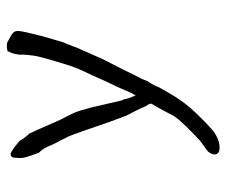

<svg xmlns="http://www.w3.org/2000/svg" viewBox="-71 -451 678 576"><g transform="rotate(-90 268.0 -163.0)"><path d="M399 -471Q400 -475 402 -477V-478V-479L405 -480Q421 -483 429 -480L449 -469Q463 -461 463 -451Q464 -441 455 -406Q448 -374 439 -346Q431 -319 429 -312Q428 -310 424 -301Q421 -294 420 -290Q416 -281 414 -274Q414 -274 407 -258Q403 -250 401 -244Q396 -233 387 -213Q381 -197 367 -171Q351 -140 347 -132Q340 -117 331 -99Q318 -75 314 -63V-62Q297 -36 295 -27Q294 -24 274 10Q257 39 235 66Q214 90 188 115Q164 138 157 142Q140 153 123 156Q103 159 96 151Q88 141 99 125Q101 122 109 116Q138 96 138 94Q141 91 152 81Q204 31 212 12Q220 -4 235 -31Q240 -39 245 -48Q245 -55 239 -62Q238 -63 229 -84Q228 -86 220 -102L209 -123Q193 -164 168 -238Q150 -290 146 -298Q146 -298 141 -307Q137 -317 130 -329Q124 -341 122 -345Q111 -374 98 -385Q97 -386 88 -413Q81 -433 82 -444V-445Q83 -457 83 -459Q84 -471 96 -470Q98 -470 114 -459Q139 -440 135 -440Q135 -440 139 -434Q143 -428 149 -421Q154 -415 155 -414L156 -413V-412Q163 -398 177 -366Q196 -321 203 -309Q210 -294 218 -279V-278Q224 -265 233 -230Q254 -141 255 -136Q258 -131 259 -126Q259 -122 261 -118V-117Q267 -101 270 -95Q271 -96 271 -97Q279 -111 288 -133Q297 -155 305 -170Q313 -186 330 -225Q347 -262 350 -268Q359 -292 362 -302Q369 -326 377 -352Q387 -386 389 -401Q392 -423 392 -432Q393 -433 392 -435Q392 -437 392 -439Q392 -442 392 -445Q394 -455 395 -460Q396 -466 399 -471ZM392 -445Z"/></g></svg>

Font: ToneOZ-Pinyin-Tsuipita-TC
Style: Regular
Weight: 400
Designer: ÂÆ£ÂøóÂáåJeffrey Xuan(jeffreyx@gmail.com, ToneOZ.com) ÈòøÂù§(cjkFonts)
Foundry: ToneOZ
Version: Version 0.24071